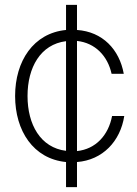

<svg xmlns="http://www.w3.org/2000/svg" viewBox="-20 -654 562 788"><path d="M251 114H296V11C401 3 474 -74 490 -178H440C425 -99 373 -42 296 -34V-486C371 -478 422 -424 438 -351H488C470 -451 401 -524 296 -531V-634H251V-531C117 -518 42 -403 42 -260C42 -117 117 -2 251 11ZM93 -260C93 -377 146 -472 251 -485V-35C146 -48 93 -143 93 -260Z"/></svg>

Font: Aspekta 200
Style: Regular
Weight: 200
Designer: Ivo Dolenc
Version: Version 2.000